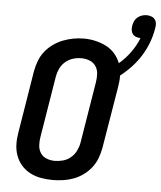

<svg xmlns="http://www.w3.org/2000/svg" viewBox="-60 -948 843 1008"><g transform="rotate(5 362.0 -444.5)"><path d="M255 8Q224 8 193 2.5Q162 -3 135.5 -17Q109 -31 89.5 -53.5Q70 -76 60 -104.5Q50 -133 49.5 -164.5Q49 -196 55 -228L108 -553Q113 -580 123 -607Q133 -634 151 -657Q169 -680 193.5 -697.5Q218 -715 245 -725.5Q272 -736 299.5 -741Q327 -746 355 -746Q386 -746 416 -739Q446 -732 472.5 -718.5Q499 -705 518.5 -682.5Q538 -660 548 -633Q582 -662 608 -698Q634 -734 650 -774Q638 -775 627 -778.5Q616 -782 609 -791Q602 -800 600.5 -811.5Q599 -823 601 -835Q603 -848 608.5 -860Q614 -872 624.5 -880.5Q635 -889 647.5 -893Q660 -897 673 -897Q685 -897 697 -892.5Q709 -888 716 -878.5Q723 -869 724 -856.5Q725 -844 722 -831Q716 -794 702.5 -757.5Q689 -721 668 -687Q647 -653 619.5 -623.5Q592 -594 560 -569Q561 -553 559 -537.5Q557 -522 555 -507L501 -182Q496 -155 486 -128Q476 -101 458 -78Q440 -55 416 -37.5Q392 -20 365 -10Q338 0 310 4Q282 8 255 8ZM257 -93Q279 -93 301 -99Q323 -105 341 -120Q359 -135 369.5 -156Q380 -177 384 -199L437 -523Q441 -546 439.5 -568.5Q438 -591 426 -608.5Q414 -626 393.5 -634Q373 -642 350 -642Q328 -642 306.5 -635.5Q285 -629 267 -614Q249 -599 239 -578.5Q229 -558 225 -536L172 -212Q168 -189 169.5 -166.5Q171 -144 182.5 -126.5Q194 -109 214.5 -101Q235 -93 257 -93Z"/></g></svg>

Font: Iosevka Curly Extended Oblique
Style: Bold
Weight: 700
Width: 7
Italic angle: -9°
Monospace: yes
Designer: Belleve Invis
Foundry: Belleve Invis
Version: Version 11.1.0; ttfautohint (v1.8.3)